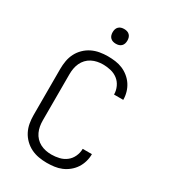

<svg xmlns="http://www.w3.org/2000/svg" viewBox="-223 -1051 1047 1173"><g transform="rotate(30 300.0 -464.5)"><path d="M297 8Q269 8 240.5 3Q212 -2 186.5 -14.5Q161 -27 140 -47.5Q119 -68 106 -93.5Q93 -119 88 -147.5Q83 -176 83 -205V-530Q83 -559 88 -587.5Q93 -616 106 -641.5Q119 -667 140 -687.5Q161 -708 186.5 -720.5Q212 -733 240.5 -738Q269 -743 297 -743Q324 -743 350.5 -739.5Q377 -736 401 -726Q425 -716 446 -699Q467 -682 481.5 -660Q496 -638 503.5 -612Q511 -586 511 -560Q511 -560 511 -559.5Q511 -559 511 -559H446Q446 -559 446 -559.5Q446 -560 446 -560Q446 -587 434 -613Q422 -639 400.5 -655.5Q379 -672 352 -678.5Q325 -685 297 -685Q277 -685 257 -681Q237 -677 218.5 -667.5Q200 -658 186 -643Q172 -628 163.5 -609.5Q155 -591 151.5 -571Q148 -551 148 -530V-205Q148 -184 151.5 -164Q155 -144 163.5 -125.5Q172 -107 186 -92Q200 -77 218.5 -67.5Q237 -58 257 -54Q277 -50 297 -50Q325 -50 352 -56.5Q379 -63 400.5 -79.5Q422 -96 434 -122Q446 -148 446 -175Q446 -175 446 -175.5Q446 -176 446 -176H511Q511 -176 511 -175.5Q511 -175 511 -175Q511 -149 503.5 -123Q496 -97 481.5 -75Q467 -53 446 -36Q425 -19 401 -9Q377 1 350.5 4.5Q324 8 297 8ZM300 -833Q289 -833 279 -836Q269 -839 261.5 -846.5Q254 -854 251 -864Q248 -874 248 -885Q248 -896 251 -906Q254 -916 261.5 -923.5Q269 -931 279 -934Q289 -937 300 -937Q311 -937 321 -934Q331 -931 338.5 -923.5Q346 -916 349 -906Q352 -896 352 -885Q352 -874 349 -864Q346 -854 338.5 -846.5Q331 -839 321 -836Q311 -833 300 -833Z"/></g></svg>

Font: Iosevka Aile Custom Light
Style: Regular
Weight: 300
Designer: Belleve Invis
Foundry: Belleve Invis
Version: Version 17.0.2; ttfautohint (v1.8.3)